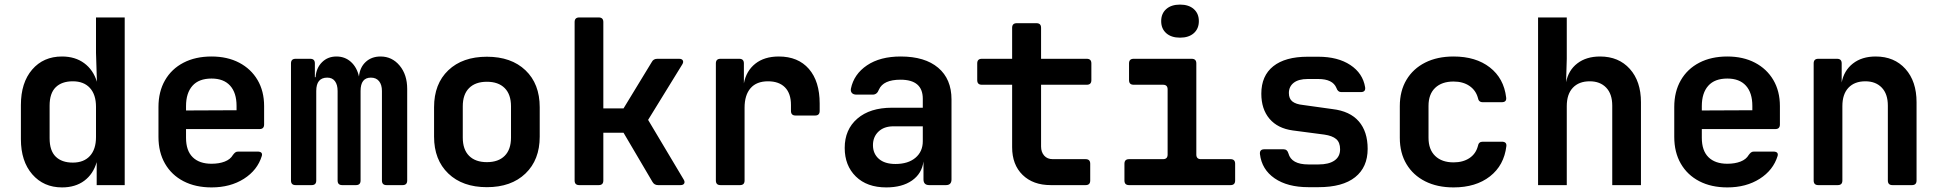

<svg xmlns="http://www.w3.org/2000/svg" viewBox="-20 -806 8440 836"><path d="M250 10Q170 10 120.5 -47Q71 -104 71 -200V-349Q71 -446 120 -503Q169 -560 250 -560Q307 -560 346.5 -531Q386 -502 402 -450L398 -576V-730H523V0H401V-100Q386 -48 347 -19Q308 10 250 10ZM297 -98Q345 -98 371.5 -127Q398 -156 398 -209V-341Q398 -394 371.5 -423Q345 -452 297 -452Q249 -452 222.5 -426Q196 -400 196 -346V-204Q196 -150 222.5 -124Q249 -98 297 -98Z M901 10Q831 10 779 -17Q727 -44 698.5 -93.5Q670 -143 670 -210V-340Q670 -407 698.5 -456.5Q727 -506 779 -533Q831 -560 901 -560Q970 -560 1021.5 -533Q1073 -506 1101.5 -457.5Q1130 -409 1130 -344V-264Q1130 -244 1110 -244H790V-206Q790 -150 819 -121.5Q848 -93 901 -93Q934 -93 958.5 -102.5Q983 -112 994 -131Q999 -138 1004 -142Q1009 -146 1017 -146H1101Q1125 -146 1120 -127Q1101 -65 1042 -27.5Q983 10 901 10ZM790 -344V-325L1010 -326V-345Q1010 -402 982 -433Q954 -464 901 -464Q846 -464 818 -432.5Q790 -401 790 -344Z M1267 0Q1247 0 1247 -20V-530Q1247 -550 1267 -550H1331Q1351 -550 1351 -530V-470H1354Q1357 -510 1382 -535Q1407 -560 1445 -560Q1482 -560 1508 -536.5Q1534 -513 1543 -473Q1547 -513 1572.5 -536.5Q1598 -560 1637 -560Q1687 -560 1720 -520.5Q1753 -481 1753 -419V-20Q1753 0 1733 0H1663Q1643 0 1643 -20V-410Q1643 -437 1630.5 -452.5Q1618 -468 1595 -468Q1550 -468 1550 -410V-20Q1550 0 1530 0H1470Q1450 0 1450 -20V-410Q1450 -437 1438.5 -452.5Q1427 -468 1405 -468Q1357 -468 1357 -410V-20Q1357 0 1337 0Z M2100 9Q1994 9 1932 -50.5Q1870 -110 1870 -211V-339Q1870 -441 1932 -500Q1994 -559 2100 -559Q2206 -559 2268 -500Q2330 -441 2330 -339V-211Q2330 -110 2268 -50.5Q2206 9 2100 9ZM2100 -100Q2150 -100 2177.5 -127.5Q2205 -155 2205 -207V-343Q2205 -395 2177.5 -422.5Q2150 -450 2100 -450Q2050 -450 2022.5 -422.5Q1995 -395 1995 -343V-207Q1995 -155 2022.5 -127.5Q2050 -100 2100 -100Z M2502 0Q2482 0 2482 -20V-710Q2482 -730 2502 -730H2587Q2607 -730 2607 -710V-334H2695L2818 -536Q2825 -550 2842 -550H2937Q2949 -550 2953 -543Q2957 -536 2951 -526L2802 -284L2957 -24Q2963 -14 2959 -7Q2955 0 2943 0H2845Q2829 0 2821 -14L2695 -228H2607V-20Q2607 0 2587 0Z M3117 0Q3097 0 3097 -20V-530Q3097 -550 3117 -550H3199Q3219 -550 3219 -530V-443Q3229 -497 3268.5 -528.5Q3308 -560 3371 -560Q3455 -560 3502 -506Q3549 -452 3549 -355V-323Q3549 -303 3529 -303H3444Q3424 -303 3424 -323V-349Q3424 -399 3398 -425.5Q3372 -452 3324 -452Q3274 -452 3248 -422Q3222 -392 3222 -337V-20Q3222 0 3202 0Z M3839 10Q3755 10 3706.5 -37.5Q3658 -85 3658 -162Q3658 -242 3713 -289.5Q3768 -337 3864 -337H3998V-376Q3998 -459 3901 -459Q3826 -459 3807 -416Q3799 -394 3780 -394H3709Q3696 -394 3689.5 -401Q3683 -408 3685 -420Q3698 -483 3755 -521.5Q3812 -560 3902 -560Q4007 -560 4065 -511Q4123 -462 4123 -373V-25Q4123 0 4099 0H4026Q4001 0 4001 -25V-103Q3994 -50 3951 -20Q3908 10 3839 10ZM3879 -92Q3934 -92 3966 -119Q3998 -146 3998 -191V-256H3870Q3829 -256 3805 -233Q3781 -210 3781 -174Q3781 -137 3806.5 -114.5Q3832 -92 3879 -92Z M4555 0Q4478 0 4432.5 -44.5Q4387 -89 4387 -165V-437H4255Q4235 -437 4235 -457V-530Q4235 -550 4255 -550H4387V-685Q4387 -705 4407 -705H4493Q4513 -705 4513 -685V-550H4712Q4732 -550 4732 -530V-457Q4732 -437 4712 -437H4513V-168Q4513 -144 4526.5 -128.5Q4540 -113 4564 -113H4707Q4727 -113 4727 -93V-20Q4727 0 4707 0Z M4896 0Q4876 0 4876 -20V-93Q4876 -113 4896 -113H5044Q5064 -113 5064 -133V-417Q5064 -437 5044 -437H4916Q4896 -437 4896 -457V-530Q4896 -550 4916 -550H5169Q5189 -550 5189 -530V-133Q5189 -113 5209 -113H5338Q5358 -113 5358 -93V-20Q5358 0 5338 0ZM5118 -642Q5080 -642 5058 -661.5Q5036 -681 5036 -714Q5036 -747 5058 -766.5Q5080 -786 5118 -786Q5156 -786 5178 -766.5Q5200 -747 5200 -714Q5200 -681 5178 -661.5Q5156 -642 5118 -642Z M5677 9Q5586 9 5530 -29.5Q5474 -68 5466 -135Q5464 -156 5485 -156H5569Q5585 -156 5590 -138Q5603 -90 5677 -90H5721Q5766 -90 5790.5 -107Q5815 -124 5815 -156Q5815 -186 5798 -200.5Q5781 -215 5746 -220L5609 -238Q5543 -247 5507.5 -289Q5472 -331 5472 -398Q5472 -476 5524 -517.5Q5576 -559 5674 -559H5720Q5805 -559 5859.5 -523Q5914 -487 5924 -426Q5927 -405 5905 -405H5820Q5805 -405 5799 -423Q5783 -462 5720 -462H5674Q5634 -462 5613 -445.5Q5592 -429 5592 -401Q5592 -376 5607.5 -364Q5623 -352 5653 -349L5782 -331Q5858 -322 5896.5 -277.5Q5935 -233 5935 -158Q5935 -78 5880.5 -34.5Q5826 9 5721 9Z M6309 10Q6238 10 6185.5 -16.5Q6133 -43 6104 -91.5Q6075 -140 6075 -206V-344Q6075 -410 6104 -458.5Q6133 -507 6185.5 -533.5Q6238 -560 6309 -560Q6406 -560 6467 -512.5Q6528 -465 6538 -382Q6541 -361 6519 -361H6436Q6418 -361 6415 -380Q6406 -413 6378 -432Q6350 -451 6309 -451Q6258 -451 6229 -423.5Q6200 -396 6200 -345V-206Q6200 -155 6229 -127Q6258 -99 6309 -99Q6350 -99 6378 -117.5Q6406 -136 6415 -170Q6418 -189 6436 -189H6519Q6541 -189 6539 -170Q6529 -86 6467.5 -38Q6406 10 6309 10Z M6677 0V-730H6802V-550L6799 -448Q6809 -500 6848 -530Q6887 -560 6947 -560Q7028 -560 7076.5 -506Q7125 -452 7125 -361V0H7000V-346Q7000 -397 6973.5 -424.5Q6947 -452 6902 -452Q6855 -452 6828.5 -424Q6802 -396 6802 -344V0Z M7501 10Q7431 10 7379 -17Q7327 -44 7298.5 -93.5Q7270 -143 7270 -210V-340Q7270 -407 7298.5 -456.5Q7327 -506 7379 -533Q7431 -560 7501 -560Q7570 -560 7621.5 -533Q7673 -506 7701.5 -457.5Q7730 -409 7730 -344V-264Q7730 -244 7710 -244H7390V-206Q7390 -150 7419 -121.5Q7448 -93 7501 -93Q7534 -93 7558.5 -102.5Q7583 -112 7594 -131Q7599 -138 7604 -142Q7609 -146 7617 -146H7701Q7725 -146 7720 -127Q7701 -65 7642 -27.5Q7583 10 7501 10ZM7390 -344V-325L7610 -326V-345Q7610 -402 7582 -433Q7554 -464 7501 -464Q7446 -464 7418 -432.5Q7390 -401 7390 -344Z M7897 0Q7877 0 7877 -20V-530Q7877 -550 7897 -550H7979Q7999 -550 7999 -530V-447Q8009 -499 8048 -529.5Q8087 -560 8147 -560Q8228 -560 8276.5 -506Q8325 -452 8325 -361V-20Q8325 0 8305 0H8220Q8200 0 8200 -20V-346Q8200 -397 8173.5 -424.5Q8147 -452 8102 -452Q8055 -452 8028.5 -424Q8002 -396 8002 -344V-20Q8002 0 7982 0Z"/></svg>

Font: Pitagon Sans Mono
Style: Bold
Weight: 700
Monospace: yes
Designer: Travis Tran
Foundry: Pitagon
Version: Version 1.001; ttfautohint (v1.8.4.7-5d5b);gftools[0.9.26]